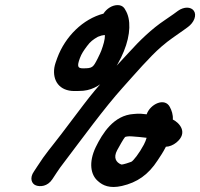

<svg xmlns="http://www.w3.org/2000/svg" viewBox="-20 -713 785 753"><path d="M185.3 -10.1 202.4 -36.1C211 -49.3 220.4 -62.4 231.6 -76.7C300.7 -167.5 388.2 -288.4 462 -370.3C510.8 -424.4 566.5 -489.7 612.5 -529.6C647.4 -559.8 665.2 -569.3 700.8 -595.3L717.3 -607.3C728.3 -615.4 737.9 -627 742.3 -639C751.9 -665.1 736.6 -683 713.6 -683C702.9 -683 689.8 -679 678.3 -670.7L660.5 -657.7C651.2 -650.9 639.7 -642.9 625.9 -633.8C575.8 -600.5 527.7 -554.2 482.4 -503.9C423 -439.8 365.6 -378.7 307.4 -302L221.2 -188.1C176.3 -129.1 159.9 -112.9 126.4 -60.7L113.3 -40.7C94.9 -14.8 103.9 8.1 121.1 14.2C137.2 20 166.2 18.9 185.3 -10.1ZM555 -172.6C552.5 -164.1 549.2 -155.1 544.3 -146C526.9 -113 502.7 -81.7 494.8 -78.4C489.4 -76.1 462 -66.9 455.7 -67.8C435.1 -75.9 423.7 -94.5 439.5 -123.9C446.4 -136.9 464.8 -169.5 469.8 -174.7C470.2 -175.1 470.5 -175.5 470.9 -175.9C473.8 -177.2 485 -179.4 497.6 -178.1C515.9 -176.5 536.1 -175.3 555 -172.6ZM657.8 -244.2C659.2 -263.2 653.3 -279.8 646 -293.6C625.8 -332.1 568.7 -304.5 555.2 -264.7C540.9 -266.2 527.8 -268.6 504.1 -265.9C425.8 -260.9 382 -190.3 355.4 -135.8C327.1 -76.4 334.9 -26.6 365.1 -2C382.8 14 409.9 27.3 458.1 16.3C517.8 2.6 561.7 -27.6 598.2 -84.1C608.1 -98.9 620.3 -117 630.6 -137.5C644.1 -137.7 659.6 -144.2 671.4 -153.8C719.8 -192.9 682.8 -232.1 657.8 -244.2ZM204.7 -486C200.3 -473.9 194.9 -459.6 193.1 -447.6C185.6 -397 212.7 -356 271.6 -356C284.4 -356 295.1 -356.3 307.2 -357.1C390 -365.5 440.5 -450.1 465.8 -512C492.2 -576.5 494.4 -637.7 471.8 -673.7C469.9 -676.7 463.8 -693 441.3 -693C420.4 -693 398.7 -679.6 385.7 -659.5C305.5 -638.7 235.8 -570 204.7 -486ZM293.3 -485C299.9 -502.6 308.1 -514.6 321.4 -532.4C333.6 -549.3 345.6 -558.5 364.1 -568.8L377.6 -573.5C380.7 -574.4 384.9 -575 385.6 -575C387.5 -575 389.3 -575.6 391.6 -575.2C391.7 -557.3 385.4 -536.6 377.1 -514C375.2 -508.9 370.2 -497.8 363 -483.4C345 -448.2 342.7 -445 305.6 -445C285.2 -445 281.1 -451.9 293.3 -485Z"/></svg>

Font: Just Breathe
Style: BdObl7
Weight: 400
Foundry: Cannot Into Space Fonts
Version: Version 0.72